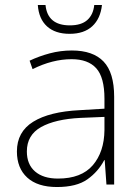

<svg xmlns="http://www.w3.org/2000/svg" viewBox="-20 -742 561 772"><path d="M269 -539Q354 -539 396.5 -494.5Q439 -450 439 -353V0H408L401 -98H399Q375 -52 331.5 -21Q288 10 209 10Q131 10 89.5 -28Q48 -66 48 -133Q48 -212 113.5 -252.5Q179 -293 300 -299L400 -305V-345Q400 -431 367 -467.5Q334 -504 268 -504Q191 -504 111 -464L99 -498Q137 -516 180 -527.5Q223 -539 269 -539ZM304 -268Q202 -263 145 -231Q88 -199 88 -133Q88 -81 121 -52.5Q154 -24 213 -24Q307 -24 353 -77.5Q399 -131 400 -219V-272ZM390 -722Q384 -667 351 -636.5Q318 -606 260 -606Q202 -606 169 -636Q136 -666 132 -722H163Q171 -640 261 -640Q307 -640 331 -661.5Q355 -683 359 -722Z"/></svg>

Font: Noto Sans Lao Looped ExtraLight
Style: Regular
Weight: 200
Designer: Mark Frömberg, Ben Mitchell
Foundry: The Fontpad Ltd
Version: Version 1.002; ttfautohint (v1.8.4.7-5d5b)